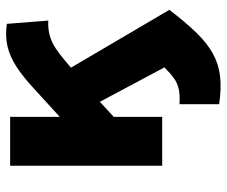

<svg xmlns="http://www.w3.org/2000/svg" viewBox="-78 -486 760 644"><g transform="rotate(-90 302.0 -164.0)"><path d="M274.5 191V58Q305.5 60 325.5 55.5Q345.5 51 361.8 39.2Q378 27.5 398 7.5L282.5 -209L232 -162.5V0H68V-510H232V-343.5L330.5 -433.5Q367 -467 400.2 -488.8Q433.5 -510.5 468.2 -518.8Q503 -527 544 -521L555 -382Q527 -383.5 504.5 -377Q482 -370.5 462.2 -357.5Q442.5 -344.5 422 -327L397 -306L591 24Q549.5 78.5 514.2 114.8Q479 151 443.8 170.2Q408.5 189.5 367.8 194.2Q327 199 274.5 191Z"/></g></svg>

Font: Geologica Roman
Style: Bold
Weight: 700
Designer: Sindre Bremnes, Frode Helland
Foundry: Monokrom Skriftforlag AS
Version: Version 1.010;gftools[0.9.28]